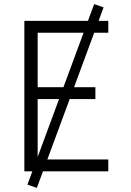

<svg xmlns="http://www.w3.org/2000/svg" viewBox="-20 -837 640 938"><path d="M99 0V-735H509V-677H164V-411H446V-353H164V-58H509V0ZM160 81 114 65 440 -817 486 -801Z"/></svg>

Font: Iosevka SS04 Light Extended
Style: Regular
Weight: 300
Width: 7
Monospace: yes
Designer: Belleve Invis
Foundry: Belleve Invis
Version: Version 19.0.0; ttfautohint (v1.8.4)